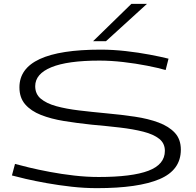

<svg xmlns="http://www.w3.org/2000/svg" viewBox="-20 -968 1020 998"><path d="M856 -663 841 -604Q803 -615 744.5 -626.5Q686 -638 621 -645.5Q556 -653 497 -653Q331 -653 247 -618.5Q163 -584 163 -520Q163 -479 192.5 -454.5Q222 -430 273 -416Q324 -402 391 -394Q458 -386 533 -379Q611 -372 681 -361.5Q751 -351 804.5 -331Q858 -311 889 -277.5Q920 -244 920 -190Q920 -84 809.5 -37Q699 10 484 10Q419 10 352 2.5Q285 -5 223.5 -16Q162 -27 114.5 -38Q67 -49 42 -56L58 -116Q83 -109 130.5 -97.5Q178 -86 239 -74.5Q300 -63 365.5 -55.5Q431 -48 493 -48Q666 -48 751.5 -80.5Q837 -113 837 -184Q837 -223 807.5 -246.5Q778 -270 725 -283.5Q672 -297 603.5 -305Q535 -313 456 -320Q380 -328 312.5 -339Q245 -350 193 -370.5Q141 -391 111 -425.5Q81 -460 81 -514Q81 -710 503 -710Q567 -710 633.5 -702.5Q700 -695 758 -684Q816 -673 856 -663ZM464 -754 663 -948H744L531 -754Z"/></svg>

Font: Georama ExtraExtended Light
Style: Regular
Weight: 300
Width: 8
Designer: Jean-Baptiste Levee
Foundry: Production Type
Version: Version 1.000